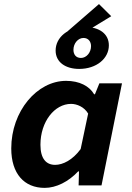

<svg xmlns="http://www.w3.org/2000/svg" viewBox="-20 -901 640 933"><path d="M347.9 -717.2 520.5 -822.2 461 -881.2 307.7 -748.4 347.9 -717.2ZM197.1 12C252.9 12 312.5 -17.7 359.9 -68.2H363.9L362 0H473.3L572.8 -496.1H462.9L441.4 -443H437.4C414 -482.7 366.4 -508.1 301 -508.1C160.2 -508.1 34.7 -361 34.7 -179.8C34.7 -56.6 97.8 12 197.1 12ZM247.8 -99.9C204.6 -99.9 176.5 -129.6 176.5 -197.5C176.5 -310.2 245.4 -396.2 325.4 -396.2C353.1 -396.2 389 -382 408.3 -349L371.9 -176.6C332.6 -123.2 285.6 -99.9 247.8 -99.9ZM364.8 -566.1C448.5 -566.1 509 -616.4 509 -680.7C509 -737.3 461.5 -769.9 394.3 -769.9C310.8 -769.9 250.3 -719.9 250.3 -655.3C250.3 -598.7 298.5 -566.1 364.8 -566.1ZM373.4 -619.4C348.9 -619.4 336.9 -636.5 336.9 -659C336.9 -690.1 359.2 -716.6 385.7 -716.6C410.2 -716.6 422.4 -697.8 422.4 -677C422.4 -645.9 400.2 -619.4 373.4 -619.4Z"/></svg>

Font: Source Code Variable
Style: Italic
Weight: 400
Italic angle: -11°
Monospace: yes
Designer: Paul D. Hunt, Teo Tuominen
Foundry: Adobe Systems Incorporated
Version: Version 1.005;PS 1.0;hotconv 16.6.54;makeotf.lib2.5.65590